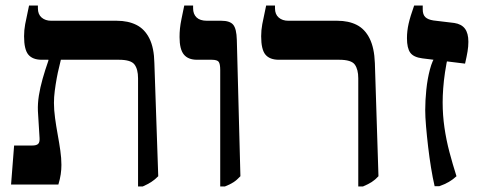

<svg xmlns="http://www.w3.org/2000/svg" viewBox="-20 -667 1746 694"><path d="M479 7V-384Q479 -417 466 -434Q453 -451 410 -451H131Q98 -451 82.5 -469.5Q67 -488 67 -536Q67 -558 71 -579.5Q75 -601 85 -647H117V-637Q117 -615 130.5 -603.5Q144 -592 165 -592H402Q443 -592 473 -577Q503 -562 520 -528Q537 -494 538 -439L552 -30Q539 -17 526.5 -9Q514 -1 496 7ZM20 0 31 -141H96Q112 -141 118 -147Q124 -153 123 -168L117 -266Q116 -293 120.5 -321.5Q125 -350 134 -382Q143 -414 155 -448V-481H200V-451Q198 -441 193.5 -423.5Q189 -406 185 -384Q181 -362 178 -339Q175 -316 175 -295Q175 -270 179 -240.5Q183 -211 188.5 -181Q194 -151 198 -123Q202 -95 202 -71Q202 -54 199.5 -37Q197 -20 191 0Z M776 7V-414Q776 -436 770.5 -443.5Q765 -451 745 -451H692Q660 -451 644.5 -470Q629 -489 629 -533Q629 -549 630.5 -564Q632 -579 636 -598.5Q640 -618 646 -647H678V-637Q678 -616 690.5 -604Q703 -592 728 -592H780Q811 -592 823 -577.5Q835 -563 836 -523L849 -30Q836 -16 823.5 -8Q811 0 793 7Z M1275 7V-384Q1275 -416 1262.5 -433.5Q1250 -451 1206 -451H988Q955 -451 939.5 -469.5Q924 -488 924 -536Q924 -558 928 -579.5Q932 -601 942 -647H974V-637Q974 -615 987.5 -603.5Q1001 -592 1022 -592H1199Q1240 -592 1269.5 -577Q1299 -562 1316 -528Q1333 -494 1335 -439L1348 -30Q1336 -17 1323.5 -9Q1311 -1 1292 7Z M1551 6Q1544 -24 1538 -61Q1532 -98 1527.5 -136.5Q1523 -175 1520 -210Q1517 -245 1517 -269Q1517 -304 1521 -343Q1525 -382 1534 -416Q1543 -450 1556 -466L1601 -472Q1593 -436 1588.5 -405.5Q1584 -375 1582 -347.5Q1580 -320 1580 -297Q1580 -251 1586.5 -206Q1593 -161 1604.5 -117.5Q1616 -74 1630 -30Q1617 -18 1602.5 -9.5Q1588 -1 1568 6ZM1661 -437 1507 -456Q1475 -460 1463 -476.5Q1451 -493 1451 -529Q1451 -555 1457 -581.5Q1463 -608 1477 -647H1508V-633Q1508 -614 1517.5 -605Q1527 -596 1547 -593L1622 -584Q1648 -580 1660.5 -563.5Q1673 -547 1673 -516Q1673 -499 1670 -481Q1667 -463 1661 -437Z"/></svg>

Font: Noto Serif Hebrew SemiBold
Style: Regular
Weight: 600
Version: Version 2.003